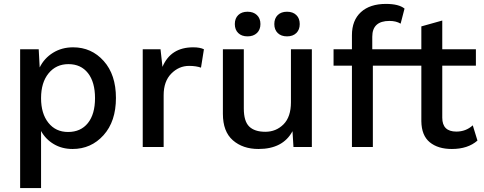

<svg xmlns="http://www.w3.org/2000/svg" viewBox="-20 -752 2477 982"><path d="M354 -510Q448 -510 510.5 -440Q573 -370 573 -251Q573 -131 509.5 -60.5Q446 10 351 10Q297 10 255 -15Q213 -40 190 -82V210H83V-500H178L183 -407Q206 -454 251 -482Q296 -510 354 -510ZM328 -77Q393 -77 429.5 -122.5Q466 -168 466 -250Q466 -332 430 -378Q394 -424 330 -424Q267 -424 228.5 -377Q190 -330 190 -250Q190 -171 227.5 -124Q265 -77 328 -77Z M710 0V-500H801L811 -410Q853 -510 968 -510Q1003 -510 1023 -500L1008 -406Q983 -415 947 -415Q895 -415 856 -375.5Q817 -336 817 -265V0Z M1198.5 -675Q1216 -692 1246 -692Q1276 -692 1294 -675Q1312 -658 1312 -629Q1312 -600 1294 -583Q1276 -566 1246 -566Q1216 -566 1198.5 -583Q1181 -600 1181 -629Q1181 -658 1198.5 -675ZM1400.5 -675Q1418 -692 1448 -692Q1478 -692 1495.5 -675Q1513 -658 1513 -629Q1513 -600 1495.5 -583Q1478 -566 1448 -566Q1418 -566 1400.5 -583Q1383 -600 1383 -629Q1383 -658 1400.5 -675ZM1302 10Q1222 10 1171 -34.5Q1120 -79 1120 -170V-500H1227V-197Q1227 -132 1254.5 -105Q1282 -78 1337 -78Q1392 -78 1430 -116Q1468 -154 1468 -229V-500H1575V0H1481L1476 -81Q1427 10 1302 10Z M1884 -564V-500H2046V-416H1887V0H1780V-416H1686V-500H1780V-572Q1780 -648 1826 -690Q1872 -732 1954 -732Q2020 -732 2049 -708L2029 -631Q2006 -645 1972 -645Q1884 -645 1884 -564Z M2398 -111 2422 -33Q2373 10 2291 10Q2220 10 2178 -24.5Q2136 -59 2135 -132V-416H2039V-500H2135V-617L2242 -647V-500H2414V-416H2242V-150Q2242 -79 2314 -79Q2363 -79 2398 -111Z"/></svg>

Font: Elaine Sans Medium
Style: Regular
Weight: 500
Designer: Wei Huang
Foundry: Wei Huang
Version: Version 2.001;December 24, 2019;FontCreator 12.0.0.2547 64-b